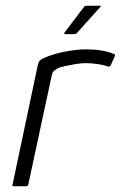

<svg xmlns="http://www.w3.org/2000/svg" viewBox="-20 -649 421 669"><path d="M280 -477Q337 -477 374 -462Q378 -461 380 -459Q382 -457 380 -453L366 -422Q364 -418 361 -417Q358 -416 355 -418Q339 -423 318.5 -426Q298 -429 278 -429Q262 -429 242 -425.5Q222 -422 205.5 -418.5Q189 -415 181 -411Q176 -408 169.5 -403.5Q163 -399 160 -385L79 -8Q78 -3 76 -1.5Q74 0 70 0H28Q25 0 23.5 -1.5Q22 -3 24 -7L111 -419Q114 -433 119 -438Q124 -443 133 -447Q165 -461 206 -469Q247 -477 280 -477ZM207 -530Q203 -530 203.5 -532Q204 -534 206 -537L272 -624Q275 -629 284 -629H328Q331 -629 331.5 -627.5Q332 -626 328 -623L248 -534Q246 -532 244 -531Q242 -530 238 -530Z"/></svg>

Font: Glory Light
Style: Italic
Weight: 300
Italic angle: -12°
Version: Version 1.011